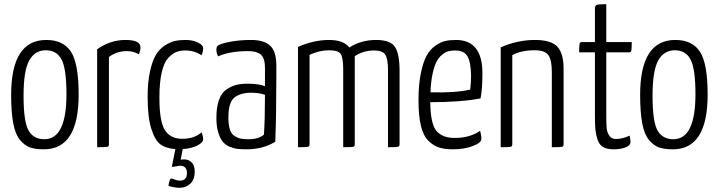

<svg xmlns="http://www.w3.org/2000/svg" viewBox="-20 -700 3418 913"><path d="M33 -249Q33 -510 200 -510Q281 -510 317.5 -454Q354 -398 354 -250Q354 10 189 10Q148 10 122.5 1Q97 -8 75 -34.5Q53 -61 43 -113.5Q33 -166 33 -249ZM92 -245Q92 -122 115.5 -80Q139 -38 191 -38Q296 -38 296 -252Q296 -374 272.5 -417.5Q249 -461 198 -461Q146 -461 119 -412.5Q92 -364 92 -245Z M442 -466Q505 -510 576 -510Q648 -510 648 -475Q648 -458 640 -442Q614 -457 584 -457Q535 -457 498 -429V-14Q498 -4 490.5 -2Q483 0 442 0Z M847 -40Q904 -40 939 -71Q946 -50 946 -38Q946 -22 918.5 -8Q891 6 849 9L839 60Q840 58 857 58Q877 58 891.5 72.5Q906 87 906 116Q906 154 885 173.5Q864 193 834 193Q821 193 808 190.5Q795 188 788 186L781 183Q785 157 791 150Q796 148 800.5 150Q805 152 815.5 155.5Q826 159 835 159Q869 159 869 123Q869 88 836 88L797 94L814 9Q770 6 743.5 -13Q717 -32 699.5 -87.5Q682 -143 682 -239Q682 -308 693 -359Q704 -410 721 -438.5Q738 -467 763.5 -483.5Q789 -500 811.5 -505Q834 -510 862 -510Q896 -510 921 -498Q946 -486 946 -470Q946 -453 938 -437Q905 -460 861 -460Q837 -460 818 -452.5Q799 -445 779.5 -424Q760 -403 749 -355.5Q738 -308 738 -236Q738 -121 764.5 -80.5Q791 -40 847 -40Z M1009 -464Q1009 -479 1017 -484Q1033 -494 1078 -502Q1123 -510 1174 -510Q1236 -510 1265 -482.5Q1294 -455 1294 -389V-329Q1294 -156 1289 -26Q1230 10 1153 10Q1128 10 1110 8Q1092 6 1071.5 -2.5Q1051 -11 1038.5 -27Q1026 -43 1017.5 -71Q1009 -99 1009 -139Q1009 -190 1021 -224Q1033 -258 1056 -274Q1079 -290 1102.5 -296Q1126 -302 1158 -302Q1211 -302 1240 -290V-378Q1240 -424 1220 -440.5Q1200 -457 1161 -457Q1073 -457 1017 -432Q1009 -448 1009 -464ZM1240 -249Q1213 -259 1175 -259Q1123 -259 1094.5 -236Q1066 -213 1066 -141Q1066 -107 1073 -85Q1080 -63 1095 -53.5Q1110 -44 1124 -41Q1138 -38 1161 -38Q1211 -38 1235 -60Q1240 -130 1240 -249Z M1768 -510Q1837 -510 1858.5 -476.5Q1880 -443 1880 -365V-14Q1880 -4 1873 -2Q1866 0 1825 0V-368Q1825 -420 1812 -440Q1799 -460 1759 -460Q1708 -460 1667 -433V-14Q1667 -4 1660 -2Q1653 0 1613 0H1612V-370Q1612 -423 1601 -442Q1590 -461 1544 -461Q1499 -461 1452 -439V-14Q1452 -4 1444.5 -2Q1437 0 1397 0V-477Q1472 -510 1545 -510Q1614 -510 1641 -474Q1697 -510 1768 -510Z M2142 -44Q2214 -44 2263 -78Q2269 -58 2269 -39Q2269 -21 2228 -5.5Q2187 10 2134 10Q2095 10 2068 1.5Q2041 -7 2017 -30.5Q1993 -54 1981.5 -102Q1970 -150 1970 -223Q1970 -297 1981 -351Q1992 -405 2008.5 -435Q2025 -465 2050 -482.5Q2075 -500 2097 -505Q2119 -510 2148 -510Q2274 -510 2274 -352Q2274 -274 2265 -232Q2172 -214 2026 -214Q2027 -112 2055 -78Q2083 -44 2142 -44ZM2144 -460Q2127 -460 2113 -456.5Q2099 -453 2083 -440.5Q2067 -428 2056 -407Q2045 -386 2037 -349Q2029 -312 2027 -261Q2148 -258 2216 -274Q2220 -306 2220 -341Q2219 -404 2203 -432Q2187 -460 2144 -460Z M2361 -475Q2442 -510 2523 -510Q2601 -510 2630.5 -478Q2660 -446 2660 -373V-14Q2660 -4 2653 -2Q2646 0 2604 0V-358Q2604 -415 2587.5 -438Q2571 -461 2522 -461Q2459 -461 2416 -438V-14Q2416 -4 2409 -2Q2402 0 2361 0Z M2809 -451H2734Q2734 -484 2736 -492Q2738 -500 2747 -500H2809V-658Q2809 -674 2818 -677Q2827 -680 2863 -680V-500H2984Q2984 -467 2982 -459Q2980 -451 2972 -451H2863V-144Q2863 -108 2865 -89Q2867 -70 2877.5 -54.5Q2888 -39 2909 -39Q2939 -39 2974 -55Q2978 -39 2978 -26Q2978 -8 2954.5 1Q2931 10 2897 10Q2867 10 2848.5 -0.5Q2830 -11 2822 -34.5Q2814 -58 2811.5 -81.5Q2809 -105 2809 -145Z M3024 -249Q3024 -510 3191 -510Q3272 -510 3308.5 -454Q3345 -398 3345 -250Q3345 10 3180 10Q3139 10 3113.5 1Q3088 -8 3066 -34.5Q3044 -61 3034 -113.5Q3024 -166 3024 -249ZM3083 -245Q3083 -122 3106.5 -80Q3130 -38 3182 -38Q3287 -38 3287 -252Q3287 -374 3263.5 -417.5Q3240 -461 3189 -461Q3137 -461 3110 -412.5Q3083 -364 3083 -245Z"/></svg>

Font: Yanone Kaffeesatz Light
Style: Regular
Weight: 300
Designer: Yanone (Cyrillic: Daniel Pouzeot)
Foundry: Yanone
Version: Version 1.003;PS 001.003;hotconv 1.0.88;makeotf.lib2.5.64775